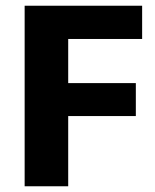

<svg xmlns="http://www.w3.org/2000/svg" viewBox="-20 -650 541 670"><path d="M476 -630V-514H218V-360H454V-245H218V0H66V-630Z"/></svg>

Font: Mukta Malar ExtraBold
Style: Regular
Weight: 800
Designer: Aadarsh Rajan, Girish Dalvi, Yashodeep Gholap
Foundry: Ek Type
Version: Version 2.538;PS 1.000;hotconv 16.6.51;makeotf.lib2.5.65220;